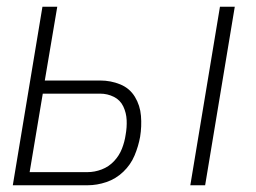

<svg xmlns="http://www.w3.org/2000/svg" viewBox="-20 -550 760 570"><path d="M545 0H589L677 -530H633ZM18 0H240Q268 0 296 -9.5Q324 -19 346 -40Q368 -61 379.5 -88.5Q391 -116 396 -144Q401 -175 398.5 -206Q396 -237 380.5 -262.5Q365 -288 337 -299.5Q309 -311 277 -311H113L150 -530H106ZM68 -39 107 -272H277Q299 -272 318 -262.5Q337 -253 346 -234Q355 -215 356 -193.5Q357 -172 353 -150Q350 -129 342 -108.5Q334 -88 318.5 -71.5Q303 -55 282 -47Q261 -39 240 -39Z"/></svg>

Font: Iosevka Sparkle Extralight
Style: Italic
Weight: 200
Italic angle: -9°
Designer: Belleve Invis
Foundry: Belleve Invis
Version: Version 4.5.0; ttfautohint (v1.8.3)